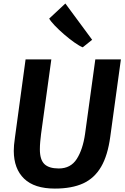

<svg xmlns="http://www.w3.org/2000/svg" viewBox="-20 -1094 732 1122"><path d="M300.5 8Q181 8 121 -49.8Q61 -107.5 60.5 -212Q60.5 -227 62 -246.2Q63.5 -265.5 67.5 -291.5L129.5 -747H280L220 -311.5Q217.5 -289.5 215.2 -267Q213 -244.5 213 -221Q213 -161 239.5 -135.2Q266 -109.5 323.5 -109.5Q393 -109.5 428.5 -165Q464 -220.5 477 -311L537 -747H686.5L624.5 -296Q609.5 -185 571 -119.5Q532 -52.5 465.8 -22.2Q399.5 8 300.5 8ZM463.5 -817.5Q445 -824.5 415.2 -845.5Q385.5 -866.5 354.5 -893.2Q323.5 -920 299.5 -945.2Q275.5 -970.5 267.5 -985.5L362 -1073.5L518.5 -861.5Z"/></svg>

Font: Merriweather Sans Italic
Style: Bold
Weight: 700
Italic angle: -7.5°
Designer: Eben Sorkin
Foundry: Eben Sorkin
Version: Version 1.008; ttfautohint (v1.7.19-72a1) -l 8 -r 50 -G 200 